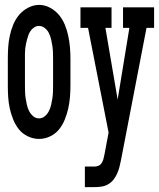

<svg xmlns="http://www.w3.org/2000/svg" viewBox="-20 -560 650 785"><path d="M140 8Q116 8 94 -2.5Q72 -13 57.5 -31Q43 -49 34 -71.5Q25 -94 20 -116.5Q15 -139 13.5 -162.5Q12 -186 12 -210V-320Q12 -344 13.5 -367Q15 -390 20 -413.5Q25 -437 34 -459Q43 -481 58 -499Q73 -517 95 -528.5Q117 -540 140 -540Q163 -540 184.5 -528.5Q206 -517 221 -499Q236 -481 245 -459Q254 -437 259 -413.5Q264 -390 266 -367Q268 -344 268 -320V-210Q268 -186 266 -162.5Q264 -139 259 -116.5Q254 -94 245 -71.5Q236 -49 221.5 -31Q207 -13 185 -2.5Q163 8 140 8ZM140 -76Q153 -76 163.5 -85Q174 -94 180 -106Q186 -118 189 -131Q192 -144 194 -157Q196 -170 196.5 -183.5Q197 -197 197 -210V-320Q197 -333 196.5 -346.5Q196 -360 194 -373Q192 -386 189 -399Q186 -412 180 -424.5Q174 -437 163 -445.5Q152 -454 139 -454Q129 -454 120.5 -448.5Q112 -443 106 -435Q100 -427 96.5 -417.5Q93 -408 90.5 -398.5Q88 -389 86 -379.5Q84 -370 83 -360Q82 -350 82 -340Q82 -330 82 -320V-210Q82 -197 82.5 -183.5Q83 -170 85 -157Q87 -144 90 -131Q93 -118 99 -106Q105 -94 115.5 -85Q126 -76 140 -76ZM327 205V121H366Q375 121 383 117.5Q391 114 396 106Q401 98 403 89.5Q405 81 407 72Q407 72 407 72Q407 72 407 72L424 -18L340 -446H309V-530H436V-446H411L461 -153L509 -446H483V-530H610V-446H579L475 93Q472 108 468.5 122Q465 136 459 149.5Q453 163 444 174.5Q435 186 422 193.5Q409 201 394.5 203Q380 205 366 205Z"/></svg>

Font: Iosevka Slab Medium Extended
Style: Regular
Weight: 500
Width: 7
Monospace: yes
Designer: Belleve Invis
Foundry: Belleve Invis
Version: Version 11.1.1; ttfautohint (v1.8.3)